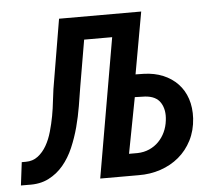

<svg xmlns="http://www.w3.org/2000/svg" viewBox="-73 -576 703 623"><g transform="rotate(-5 279.0 -264.0)"><path d="M408.7 -528.3 372.6 -326.7 399.4 -326.2Q434.1 -325.2 462.2 -313.5Q490.2 -301.8 509.8 -281.2Q529.3 -260.7 538.8 -232.2Q548.3 -203.6 546.4 -168.5Q543.9 -128.9 527.8 -97.4Q511.7 -65.9 485.8 -44.2Q460 -22.5 426 -11Q392.1 0.5 354 0H229L307.6 -453.6H216.3L190.4 -302.2Q186 -273.9 180.4 -240.2Q174.8 -206.5 165.8 -172.6Q156.7 -138.7 143.1 -106.9Q129.4 -75.2 109.1 -51Q88.9 -26.9 60.8 -12.7Q32.7 1.5 -5.4 0H-29.3L-20 -75.2H-6.8Q16.1 -75.2 32.7 -87.9Q49.3 -100.6 60.8 -120.6Q72.3 -140.6 79.3 -165.5Q86.4 -190.4 91.1 -215.6Q95.7 -240.7 98.1 -263.7Q100.6 -286.6 103 -302.2L141.1 -528.3ZM363.8 -253.4 329.1 -71.8H356.9Q377.9 -72.3 395.5 -80.1Q413.1 -87.9 426 -101.1Q439 -114.3 447 -131.6Q455.1 -148.9 457.5 -169.4Q461.9 -203.6 447.5 -226.8Q433.1 -250 397 -252.4Z"/></g></svg>

Font: Roboto Mono
Style: Italic
Weight: 400
Designer: Google
Version: Version 2.000985; 2015; ttfautohint (v1.3)